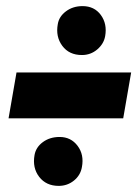

<svg xmlns="http://www.w3.org/2000/svg" viewBox="-20 -551 457 628"><path d="M8 -164 34 -314H409L383 -164ZM172 57Q131 57 108.2 27.5Q85.5 -2 93 -44Q97.5 -69.5 120.2 -86.2Q143 -103 175 -103Q212 -103 233.8 -74Q255.5 -45 248 -5Q243.5 22 222 39.5Q200.5 57 172 57ZM248 -371Q206 -371 183.8 -401Q161.5 -431 169 -472Q173 -497 195.8 -514Q218.5 -531 250 -531Q288.5 -531 309.8 -502Q331 -473 324 -433Q319.5 -407.5 298 -389.2Q276.5 -371 248 -371Z"/></svg>

Font: Anybody UltraExpanded Black
Style: Italic
Weight: 900
Width: 9
Italic angle: -10°
Designer: Tyler Finck
Foundry: Etcetera Type Company
Version: Version 1.010; ttfautohint (v1.8.3) -l 8 -r 50 -G 200 -x 14 